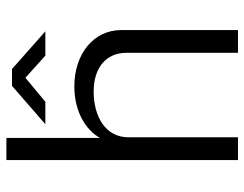

<svg xmlns="http://www.w3.org/2000/svg" viewBox="-104 -680 783 616"><g transform="rotate(-90 288.0 -371.5)"><path d="M83 0H156V-351C156 -427 225 -463 303 -463C378 -463 427 -424 427 -358V0H500V-375C500 -464 422 -525 320 -525C237 -525 180 -488 154 -443V-743H83ZM418 -618H496L375 -725H321L198 -618H270L347 -682Z"/></g></svg>

Font: United Sans Light
Style: Regular
Weight: 300
Designer: Pablo Impallari, Rodrigo Fuenzalida (Modified by Dan O. Williams)
Version: Version 1.000;PS 001.000;hotconv 1.0.88;makeotf.lib2.5.64775